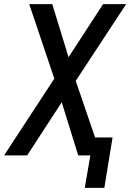

<svg xmlns="http://www.w3.org/2000/svg" viewBox="-24 -755 633 933"><path d="M388 158H483L523 -87H438L344 -362L589 -735H477L309 -477L230 -735H118L240 -373L-4 0H108L276 -258L356 0H415Z"/></svg>

Font: Iosevka Sparkle Medium Oblique
Style: Regular
Weight: 500
Italic angle: -9°
Designer: Belleve Invis
Foundry: Belleve Invis
Version: Version 4.5.0; ttfautohint (v1.8.3)